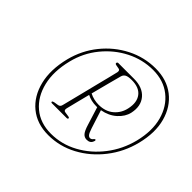

<svg xmlns="http://www.w3.org/2000/svg" viewBox="-146 -909 928 928"><g transform="rotate(45 318.5 -445.0)"><path d="M288.5 -147.5Q211 -147.5 159.2 -190Q107.5 -232.5 89.5 -305.8Q71.5 -379 94.5 -471.5Q114.5 -550.5 164 -611.8Q213.5 -673 282.2 -708Q351 -743 428 -743Q504.5 -743 556.8 -702.5Q609 -662 628.2 -592Q647.5 -522 625 -432Q604.5 -350.5 554.2 -286Q504 -221.5 435 -184.5Q366 -147.5 288.5 -147.5ZM293 -161.5Q366 -161.5 431 -197Q496 -232.5 543.2 -293.8Q590.5 -355 610 -432.5Q631 -517.5 612.8 -584.5Q594.5 -651.5 545.2 -690.2Q496 -729 424.5 -729Q352.5 -729 287.8 -696Q223 -663 175.8 -605Q128.5 -547 110 -472Q88 -384 105 -313.8Q122 -243.5 170.8 -202.5Q219.5 -161.5 293 -161.5ZM496 -508.5Q488.5 -475 458.5 -448Q428.5 -421 383.5 -413L413.5 -319.5Q421.5 -295 427.8 -287.5Q434 -280 441.5 -280Q451 -280 458 -290Q462 -295 465 -294Q470 -291.5 466.5 -284Q460 -263 435.5 -263Q419.5 -263 409 -275.2Q398.5 -287.5 389 -319L360.5 -410.5Q357 -410.5 353.5 -410.5Q318.5 -410.5 291 -425Q281 -386 272.5 -352Q264 -318 260 -301.5Q256.5 -285.5 269 -284L292.5 -280.5Q301.5 -279 301 -274.5Q300 -269 293.5 -269H193Q186 -269 186.5 -274.5Q187.5 -278.5 197.5 -280.5L219.5 -284Q232.5 -286 235.5 -301Q239.5 -316.5 247 -346.5Q254.5 -376.5 263.8 -413.5Q273 -450.5 282.2 -487.2Q291.5 -524 299 -553.8Q306.5 -583.5 310 -599Q312.5 -613.5 302.5 -615.5L281 -619.5Q273 -621.5 274.5 -627.5Q275.5 -633.5 282.5 -633.5H389Q448.5 -633.5 478.2 -598.8Q508 -564 496 -508.5ZM336 -596.5Q330.5 -576.5 318.8 -532Q307 -487.5 294.5 -438.5Q308.5 -431 325 -427.2Q341.5 -423.5 356.5 -423.5Q403.5 -423.5 433.2 -449Q463 -474.5 471 -514Q481.5 -563 459.2 -592.2Q437 -621.5 386 -621.5Q361.5 -621.5 350.5 -615.5Q339.5 -609.5 336 -596.5Z"/></g></svg>

Font: Fraunces 144pt S050 Thin
Style: Italic
Weight: 100
Italic angle: -16°
Version: Version 1.000; ttfautohint (v1.8.3)